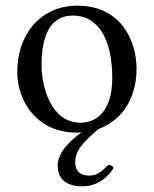

<svg xmlns="http://www.w3.org/2000/svg" viewBox="-20 -459 544 679"><path d="M382 135C378 128 372 124 363 124C341 146 325 162 296 162C259 162 246 141 246 115C246 74 272 45 329 -3C356 -13 379 -28 398 -46C443 -90 463 -153 463 -214C463 -318 406 -439 253 -439C187 -439 133 -412 96 -369C60 -326 41 -268 41 -205C41 -103 109 10 251 10C257 10 262 10 268 9C218 46 184 85 184 126C184 180 222 200 272 200C313 200 353 180 382 135ZM238 -404C324 -404 377 -326 377 -182C377 -56 312 -25 265 -25C161 -25 127 -151 127 -228C127 -315 148 -404 238 -404Z"/></svg>

Font: Libertinus Math
Style: Regular
Weight: 400
Designer: Philipp H. Poll, Khaled Hosny
Foundry: Caleb Maclennan
Version: Version 7.050;RELEASE